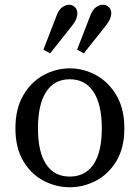

<svg xmlns="http://www.w3.org/2000/svg" viewBox="-20 -776 589 809"><path d="M274 13Q216 13 163.5 -14.5Q111 -42 78 -97.5Q45 -153 45 -235Q45 -318 78 -374.5Q111 -431 163.5 -459.5Q216 -488 274 -488Q332 -488 384.5 -459.5Q437 -431 470.5 -374.5Q504 -318 504 -235Q504 -153 470.5 -97.5Q437 -42 384.5 -14.5Q332 13 274 13ZM274 -32Q339 -32 374 -83.5Q409 -135 409 -235Q409 -336 374 -389Q339 -442 274 -442Q209 -442 174.5 -389Q140 -336 140 -235Q140 -135 174.5 -83.5Q209 -32 274 -32ZM163 -567 218 -709Q228 -736 243 -746Q258 -756 271 -756Q285 -756 295.5 -746Q306 -736 306 -719Q306 -712 302 -699Q298 -686 284 -668L191 -551ZM305 -567 360 -709Q370 -736 385 -746Q400 -756 413 -756Q428 -756 438.5 -746Q449 -736 449 -719Q449 -712 444.5 -699Q440 -686 426 -668L333 -551Z"/></svg>

Font: Source Serif 4
Style: Regular
Weight: 400
Designer: Frank Grießhammer
Foundry: Adobe
Version: Version 4.005;hotconv 1.1.0;makeotfexe 2.6.0